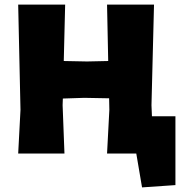

<svg xmlns="http://www.w3.org/2000/svg" viewBox="-20 -667 795 834"><path d="M742 -162V137L597 147L572 0H445L455 -190L454 -240L346 -242L253 -239L252 -210L260 0H59L69 -190L59 -647H263L257 -402L358 -400L450 -402L445 -647H649L638 -210L640 -162Z"/></svg>

Font: Luna Sans Black
Style: Regular
Weight: 900
Designer: Juan Pablo del Peral
Foundry: Huerta Tipografica
Version: Version 2.001; ttfautohint (v1.5)